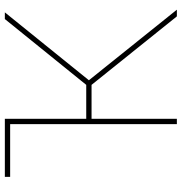

<svg xmlns="http://www.w3.org/2000/svg" viewBox="2 -770 768 812"><g transform="rotate(-90 386.0 -364.0)"><path d="M280.8 -727.5V-705.1H43.9V-727.5ZM267.1 0V-727.5H289.6V-383.3H433.1L711.4 -727.5H739.7L452.6 -372.1L751 0H722.7L433.1 -360.8H289.6V0Z"/></g></svg>

Font: Inter 24pt Thin
Style: Regular
Weight: 250
Designer: Rasmus Andersson
Foundry: rsms
Version: Version 4.001;git-66647c0bb